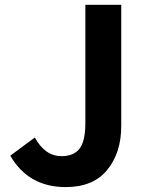

<svg xmlns="http://www.w3.org/2000/svg" viewBox="-20 -760 607 794"><path d="M252 13.7Q97.7 13.7 22.5 -116.2L124 -191.4Q166 -114.3 234.4 -114.3Q285.2 -114.3 309.1 -145.5Q333 -176.8 333 -251V-740.2H481.4V-239.3Q481.4 -127.9 423.3 -57.1Q365.2 13.7 252 13.7Z"/></svg>

Font: Bpmf Zihi Sans Bold
Style: Bold
Weight: 700
Foundry: But Ko
Version: Version 1.320